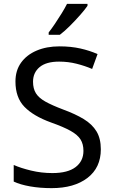

<svg xmlns="http://www.w3.org/2000/svg" viewBox="-20 -1057 589 994"><path d="M502 -284Q502 -189 433 -136Q364 -83 247 -83Q187 -83 136 -92Q85 -101 51 -117V-203Q87 -187 140.5 -174Q194 -161 251 -161Q331 -161 371.5 -192Q412 -223 412 -276Q412 -311 397 -335Q382 -359 345.5 -379.5Q309 -400 244 -423Q153 -456 106.5 -504Q60 -552 60 -635Q60 -692 89 -732.5Q118 -773 169.5 -795Q221 -817 288 -817Q347 -817 396 -806Q445 -795 485 -777L457 -700Q420 -716 376.5 -727Q333 -738 286 -738Q219 -738 185 -709.5Q151 -681 151 -634Q151 -598 166 -574Q181 -550 215 -531Q249 -512 307 -490Q370 -467 413.5 -440.5Q457 -414 479.5 -377Q502 -340 502 -284ZM433 -1027Q421 -1009 396 -980.5Q371 -952 342.5 -923.5Q314 -895 290 -877H232V-889Q247 -908 264.5 -934Q282 -960 299 -987.5Q316 -1015 327 -1037H433Z"/></svg>

Font: Noto Sans Kannada UI
Style: Regular
Weight: 400
Designer: Jelle Bosma - Monotype Design Team
Foundry: Monotype Imaging Inc.
Version: Version 2.005; ttfautohint (v1.8.4.7-5d5b)